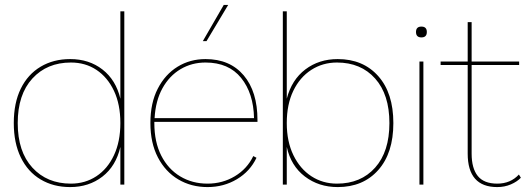

<svg xmlns="http://www.w3.org/2000/svg" viewBox="-20 -750 2136 780"><path d="M265 10Q197 10 145 -21Q93 -52 64.5 -110.5Q36 -169 36 -250Q36 -332 64.5 -390Q93 -448 145 -479Q197 -510 265 -510Q342 -510 396.5 -467.5Q451 -425 469 -349V-704H485V0H469V-153Q451 -75 396 -32.5Q341 10 265 10ZM268 -4Q326 -4 371.5 -34Q417 -64 443 -119.5Q469 -175 469 -250Q469 -326 443 -381Q417 -436 372 -466Q327 -496 268 -496Q171 -496 111.5 -431Q52 -366 52 -250Q52 -134 111.5 -69Q171 -4 268 -4Z M823 10Q757 10 704.5 -21Q652 -52 621.5 -110.5Q591 -169 591 -250Q591 -332 621 -390Q651 -448 701.5 -479Q752 -510 815 -510Q914 -510 970 -444Q1026 -378 1026 -262V-255H607V-250Q607 -173 635 -118Q663 -63 712 -33.5Q761 -4 823 -4Q884 -4 934 -34Q984 -64 1009 -116L1022 -109Q996 -54 942.5 -22Q889 10 823 10ZM608 -270H1012Q1010 -371 959.5 -433.5Q909 -496 815 -496Q759 -496 713.5 -469Q668 -442 640 -391.5Q612 -341 608 -270ZM889 -730H907L819 -583H804Z M1352 10Q1275 10 1218.5 -33Q1162 -76 1145 -153V0H1129V-704H1145V-349Q1165 -426 1220.5 -468Q1276 -510 1352 -510Q1455 -510 1516.5 -441Q1578 -372 1578 -250Q1578 -128 1516.5 -59Q1455 10 1352 10ZM1349 -4Q1446 -4 1504 -69Q1562 -134 1562 -250Q1562 -366 1504 -431Q1446 -496 1349 -496Q1291 -496 1244.5 -466Q1198 -436 1171.5 -381Q1145 -326 1145 -250Q1145 -175 1172 -119.5Q1199 -64 1245 -34Q1291 -4 1349 -4Z M1700 -500V0H1684V-500ZM1692 -642Q1714 -642 1714 -620Q1714 -598 1692 -598Q1670 -598 1670 -620Q1670 -642 1692 -642Z M2088 -41 2096 -28Q2081 -12 2055.5 -1Q2030 10 2000 10Q1880 10 1880 -126V-486H1770V-500H1880V-660H1896V-500H2089V-486H1896V-126Q1896 -66 1921 -35Q1946 -4 2000 -4Q2054 -4 2088 -41Z"/></svg>

Font: Prodigy Sans Thin
Style: Regular
Weight: 100
Designer: Wei Huang
Foundry: Wei Huang
Version: Version 1.003; ttfautohint (v1.8.3)